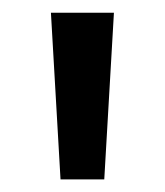

<svg xmlns="http://www.w3.org/2000/svg" viewBox="-20 -709 259 302"><path d="M75.2 -426.8 60.1 -689H159.2L144 -426.8Z"/></svg>

Font: FiraGO
Style: Regular
Weight: 400
Designer: bBox Type
Foundry: bBox Type GmbH
Version: Version 1.001;PS 001.001;hotconv 1.0.88;makeotf.lib2.5.64775